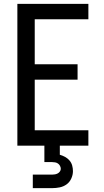

<svg xmlns="http://www.w3.org/2000/svg" viewBox="-20 -755 540 995"><path d="M70 0V-735H438V-655H160V-422H382V-342H160V-80H438V0ZM150 220V150H250Q258 150 265.5 148.5Q273 147 279.5 143.5Q286 140 290.5 133.5Q295 127 295 120Q295 112 291 104.5Q287 97 280.5 92.5Q274 88 266 86.5Q258 85 250 85H210V0H290V47Q304 51 317 58Q330 65 340 76.5Q350 88 354 102.5Q358 117 358 132Q358 151 349.5 170Q341 189 325 200.5Q309 212 289.5 216Q270 220 250 220Z"/></svg>

Font: Iosevka Bendy Medium
Style: Regular
Weight: 500
Monospace: yes
Designer: Belleve Invis
Foundry: Belleve Invis
Version: Version 30.1.2